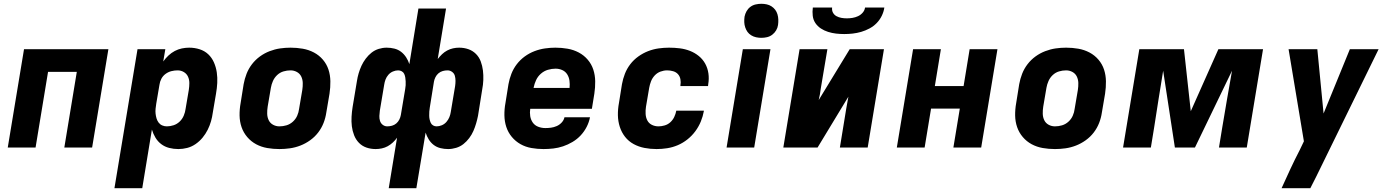

<svg xmlns="http://www.w3.org/2000/svg" viewBox="-20 -780 7340 1015"><path d="M21 0 107 -520H553L467 0H320L386 -400H234L168 0Z M585 215 707 -520H854L843 -455Q855 -472 870.5 -486.5Q886 -501 904 -510.5Q922 -520 941.5 -524Q961 -528 980 -528Q1009 -528 1035.5 -519.5Q1062 -511 1081 -493Q1100 -475 1111 -450Q1122 -425 1126 -397.5Q1130 -370 1128.5 -341.5Q1127 -313 1122 -285L1105 -185Q1102 -162 1095.5 -139Q1089 -116 1078 -94Q1067 -72 1051 -52.5Q1035 -33 1014 -18.5Q993 -4 969.5 2Q946 8 923 8Q898 8 874.5 2Q851 -4 832.5 -18Q814 -32 802 -52Q790 -72 783 -95L732 215ZM862 -112Q880 -112 898 -118Q916 -124 930 -137.5Q944 -151 951.5 -169Q959 -187 961 -204L978 -304Q981 -323 981 -341Q981 -359 974 -374.5Q967 -390 952 -399Q937 -408 919 -408Q903 -408 886.5 -404Q870 -400 855.5 -389.5Q841 -379 833 -363.5Q825 -348 823 -332L806 -232Q804 -219 802.5 -205.5Q801 -192 802.5 -179Q804 -166 807.5 -154Q811 -142 818.5 -132Q826 -122 837.5 -117Q849 -112 862 -112Z M1457 8Q1424 8 1392.5 2.5Q1361 -3 1334 -17.5Q1307 -32 1287 -55.5Q1267 -79 1257 -108Q1247 -137 1246.5 -169.5Q1246 -202 1252 -235L1268 -335Q1273 -363 1283.5 -390Q1294 -417 1312 -440.5Q1330 -464 1354 -481.5Q1378 -499 1405.5 -509.5Q1433 -520 1460.5 -524Q1488 -528 1516 -528Q1549 -528 1580.5 -522.5Q1612 -517 1639.5 -502.5Q1667 -488 1687 -464.5Q1707 -441 1716.5 -412Q1726 -383 1726.5 -350.5Q1727 -318 1722 -285L1705 -185Q1701 -157 1690.5 -130Q1680 -103 1662 -79.5Q1644 -56 1619.5 -38.5Q1595 -21 1568 -10.5Q1541 0 1513 4Q1485 8 1457 8ZM1457 -112Q1476 -112 1494.5 -117.5Q1513 -123 1528 -136.5Q1543 -150 1551 -168Q1559 -186 1561 -204L1578 -304Q1581 -323 1580.5 -341.5Q1580 -360 1572.5 -375.5Q1565 -391 1549.5 -399.5Q1534 -408 1516 -408Q1497 -408 1478.5 -402.5Q1460 -397 1445.5 -383.5Q1431 -370 1423 -352Q1415 -334 1412 -316L1395 -216Q1392 -197 1392.5 -178.5Q1393 -160 1400.5 -144.5Q1408 -129 1423.5 -120.5Q1439 -112 1457 -112Z M2035 215 2079 -52Q2069 -38 2056.5 -26.5Q2044 -15 2029.5 -7Q2015 1 1998.5 4.5Q1982 8 1966 8Q1940 8 1917 0Q1894 -8 1877.5 -25Q1861 -42 1852 -65Q1843 -88 1840 -112.5Q1837 -137 1838.5 -163Q1840 -189 1844 -214L1867 -352Q1870 -372 1876 -392.5Q1882 -413 1891 -432.5Q1900 -452 1913.5 -470Q1927 -488 1944 -501.5Q1961 -515 1982 -521.5Q2003 -528 2024 -528Q2045 -528 2065 -523Q2085 -518 2100.5 -506Q2116 -494 2127 -477Q2138 -460 2144 -441L2192 -735H2338L2294 -468Q2305 -482 2317 -493.5Q2329 -505 2344 -513Q2359 -521 2375 -524.5Q2391 -528 2407 -528Q2433 -528 2456 -520Q2479 -512 2496 -495Q2513 -478 2521.5 -455Q2530 -432 2533 -407.5Q2536 -383 2535 -357Q2534 -331 2529 -306L2507 -168Q2503 -148 2497 -127.5Q2491 -107 2482.5 -87.5Q2474 -68 2460.5 -50Q2447 -32 2430 -18.5Q2413 -5 2391.5 1.5Q2370 8 2349 8Q2328 8 2308 3Q2288 -2 2272.5 -14Q2257 -26 2246.5 -43Q2236 -60 2230 -79L2181 215ZM2027 -112Q2040 -112 2052.5 -115.5Q2065 -119 2075 -127.5Q2085 -136 2091 -148Q2097 -160 2099 -172L2122 -309Q2124 -319 2124.5 -329.5Q2125 -340 2124.5 -350.5Q2124 -361 2122.5 -370.5Q2121 -380 2117 -389Q2113 -398 2104 -403Q2095 -408 2085 -408Q2071 -408 2057 -402Q2043 -396 2033 -384.5Q2023 -373 2018 -359.5Q2013 -346 2011 -332L1988 -195Q1986 -181 1985.5 -167Q1985 -153 1989 -140.5Q1993 -128 2003.5 -120Q2014 -112 2027 -112ZM2288 -112Q2302 -112 2316 -118Q2330 -124 2340 -135.5Q2350 -147 2355.5 -160.5Q2361 -174 2363 -188L2386 -325Q2388 -339 2388 -353Q2388 -367 2384.5 -379.5Q2381 -392 2370 -400Q2359 -408 2346 -408Q2333 -408 2320.5 -404.5Q2308 -401 2298 -392.5Q2288 -384 2282 -372Q2276 -360 2274 -348L2252 -211Q2250 -201 2249.5 -190.5Q2249 -180 2249 -169.5Q2249 -159 2251 -149.5Q2253 -140 2257 -131Q2261 -122 2269.5 -117Q2278 -112 2288 -112Z M2853 8Q2821 8 2789.5 2.5Q2758 -3 2731.5 -18Q2705 -33 2685.5 -56.5Q2666 -80 2656.5 -109Q2647 -138 2646.5 -170.5Q2646 -203 2652 -235L2668 -335Q2673 -363 2683.5 -390Q2694 -417 2712 -440.5Q2730 -464 2754 -481.5Q2778 -499 2805.5 -509.5Q2833 -520 2861 -524Q2889 -528 2916 -528Q2949 -528 2980.5 -522.5Q3012 -517 3039.5 -502.5Q3067 -488 3087 -464.5Q3107 -441 3116.5 -412Q3126 -383 3126.5 -350.5Q3127 -318 3122 -285L3109 -205H2783Q2780 -185 2783 -166Q2786 -147 2796.5 -132Q2807 -117 2825 -110Q2843 -103 2863 -103Q2878 -103 2893 -105Q2908 -107 2923 -113.5Q2938 -120 2949.5 -132.5Q2961 -145 2964 -160H3099Q3094 -134 3081.5 -109.5Q3069 -85 3050 -64.5Q3031 -44 3006.5 -29.5Q2982 -15 2956.5 -6.5Q2931 2 2905 5Q2879 8 2853 8ZM2991 -315Q2993 -335 2990.5 -353.5Q2988 -372 2978.5 -387Q2969 -402 2952.5 -409.5Q2936 -417 2917 -417Q2897 -417 2876.5 -411Q2856 -405 2839.5 -390.5Q2823 -376 2814 -356.5Q2805 -337 2801 -317V-315Z M3451 8Q3418 8 3387 2Q3356 -4 3329.5 -18.5Q3303 -33 3284.5 -56.5Q3266 -80 3256.5 -109.5Q3247 -139 3246.5 -171Q3246 -203 3252 -235L3268 -335Q3273 -363 3283.5 -390Q3294 -417 3312 -440.5Q3330 -464 3354.5 -481.5Q3379 -499 3406 -509.5Q3433 -520 3461 -524Q3489 -528 3517 -528Q3546 -528 3574 -524.5Q3602 -521 3627.5 -511Q3653 -501 3674 -484Q3695 -467 3708 -443.5Q3721 -420 3725 -392Q3729 -364 3724 -335L3723 -325H3577V-329Q3580 -345 3577 -361Q3574 -377 3564 -388Q3554 -399 3538.5 -403.5Q3523 -408 3507 -408Q3489 -408 3471.5 -401.5Q3454 -395 3441 -381Q3428 -367 3421.5 -350Q3415 -333 3412 -316L3395 -216Q3392 -197 3393 -178Q3394 -159 3402 -143.5Q3410 -128 3426 -120Q3442 -112 3461 -112Q3477 -112 3494 -117Q3511 -122 3524 -134Q3537 -146 3544.5 -162Q3552 -178 3555 -194V-195H3701V-193Q3696 -165 3685 -138Q3674 -111 3656 -86.5Q3638 -62 3614 -43Q3590 -24 3563 -12.5Q3536 -1 3507.5 3.5Q3479 8 3451 8Z M3821 0 3907 -520H4053L3967 0ZM4005 -580Q3991 -580 3977 -583Q3963 -586 3951 -593.5Q3939 -601 3931.5 -611.5Q3924 -622 3919.5 -635.5Q3915 -649 3914.5 -663Q3914 -677 3916 -692Q3919 -707 3926.5 -720.5Q3934 -734 3946.5 -743.5Q3959 -753 3974.5 -756.5Q3990 -760 4005 -760Q4019 -760 4033 -757Q4047 -754 4058.5 -746.5Q4070 -739 4078 -728.5Q4086 -718 4090 -704.5Q4094 -691 4094.5 -677Q4095 -663 4093 -648Q4091 -633 4083 -619.5Q4075 -606 4062.5 -596.5Q4050 -587 4035 -583.5Q4020 -580 4005 -580Z M4121 0 4207 -520H4354L4319 -312Q4317 -297 4314.5 -281.5Q4312 -266 4308 -251L4472 -520H4653L4567 0H4420L4454 -208Q4457 -223 4459.5 -238.5Q4462 -254 4465 -269L4302 0ZM4443 -600Q4421 -600 4399.5 -602.5Q4378 -605 4357.5 -611.5Q4337 -618 4319.5 -629.5Q4302 -641 4290.5 -658Q4279 -675 4276.5 -696.5Q4274 -718 4277 -740H4379Q4377 -725 4383.5 -713Q4390 -701 4402 -694.5Q4414 -688 4428 -685.5Q4442 -683 4457 -683Q4472 -683 4487 -685.5Q4502 -688 4516 -694.5Q4530 -701 4540.5 -713Q4551 -725 4553 -740H4655Q4652 -718 4641.5 -696.5Q4631 -675 4614.5 -658Q4598 -641 4576.5 -629.5Q4555 -618 4532.5 -611.5Q4510 -605 4487.5 -602.5Q4465 -600 4443 -600Z M4721 0 4807 -520H4954L4922 -325H5074L5106 -520H5253L5167 0H5020L5054 -206H4902L4868 0Z M5557 8Q5524 8 5492.5 2.5Q5461 -3 5434 -17.5Q5407 -32 5387 -55.5Q5367 -79 5357 -108Q5347 -137 5346.5 -169.5Q5346 -202 5352 -235L5368 -335Q5373 -363 5383.5 -390Q5394 -417 5412 -440.5Q5430 -464 5454 -481.5Q5478 -499 5505.5 -509.5Q5533 -520 5560.5 -524Q5588 -528 5616 -528Q5649 -528 5680.5 -522.5Q5712 -517 5739.5 -502.5Q5767 -488 5787 -464.5Q5807 -441 5816.5 -412Q5826 -383 5826.5 -350.5Q5827 -318 5822 -285L5805 -185Q5801 -157 5790.5 -130Q5780 -103 5762 -79.5Q5744 -56 5719.5 -38.5Q5695 -21 5668 -10.5Q5641 0 5613 4Q5585 8 5557 8ZM5557 -112Q5576 -112 5594.5 -117.5Q5613 -123 5628 -136.5Q5643 -150 5651 -168Q5659 -186 5661 -204L5678 -304Q5681 -323 5680.5 -341.5Q5680 -360 5672.5 -375.5Q5665 -391 5649.5 -399.5Q5634 -408 5616 -408Q5597 -408 5578.5 -402.5Q5560 -397 5545.5 -383.5Q5531 -370 5523 -352Q5515 -334 5512 -316L5495 -216Q5492 -197 5492.5 -178.5Q5493 -160 5500.5 -144.5Q5508 -129 5523.5 -120.5Q5539 -112 5557 -112Z M5917 0 6003 -520H6239L6275 -192L6421 -520H6657L6571 0H6424L6441 -104Q6453 -179 6466.5 -254.5Q6480 -330 6493 -406L6297 0H6191L6129 -406Q6116 -330 6104.5 -254.5Q6093 -179 6081 -104L6064 0Z M6907 215H6755Q6778 164 6801.5 113.5Q6825 63 6851 13L6873 -33L6792 -520H6944L6977 -180L7116 -520H7268L6937 156Z"/></svg>

Font: Iosevka Aile Heavy Oblique
Style: Regular
Weight: 900
Italic angle: -9°
Designer: Belleve Invis
Foundry: Belleve Invis
Version: Version 31.1.0; ttfautohint (v1.8.4)